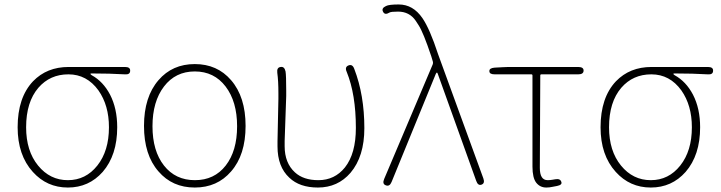

<svg xmlns="http://www.w3.org/2000/svg" viewBox="-20 -827 3228 860"><path d="M127 -57Q59 -132 59 -257Q59 -390 128 -463Q190 -527 287 -527H540Q564 -527 563 -510Q563 -492 539 -494Q473 -498 390 -498Q385 -498 385 -496Q385 -494 391 -490Q442 -462 473 -403Q505 -341 505 -257Q505 -132 440 -57Q378 13 284 13Q190 13 127 -57ZM468 -257Q468 -355 421 -422Q369 -494 286.5 -494Q204 -494 152 -434Q97 -370 97 -257Q97 -151 150.5 -85.5Q204 -20 284 -20Q364 -20 416 -85.5Q468 -151 468 -257Z M690 -59Q625 -133 625 -263Q625 -393 690 -468Q752 -540 852.5 -540Q953 -540 1015 -468Q1080 -393 1080 -263Q1080 -133 1015 -59Q953 13 852.5 13Q752 13 690 -59ZM714.5 -85.5Q766 -20 853 -20Q940 -20 991 -85.5Q1042 -151 1042 -261.5Q1042 -372 990.5 -439.5Q939 -507 852.5 -507Q766 -507 714.5 -439.5Q663 -372 663 -261.5Q663 -151 714.5 -85.5Z M1404 13Q1322 13 1276 -31Q1223 -80 1223 -171Q1223 -183 1223 -195L1227 -384Q1227 -396 1227 -408Q1227 -466 1222 -501Q1219 -525 1237 -527Q1254 -530 1259 -507Q1262 -489 1262 -421Q1262 -409 1262 -397L1255 -196Q1255 -184 1255 -172Q1255 -97 1301 -55Q1339 -20 1406 -20Q1479 -20 1525 -77Q1574 -139 1574 -254Q1574 -404 1533 -505Q1523 -527 1541 -534Q1559 -541 1567 -518Q1612 -401 1612 -253Q1612 -126 1550 -53Q1493 13 1404 13Z M1734 -12Q1725 10 1708 3Q1691 -3 1701 -26L1918 -538Q1921 -546 1918 -554L1912 -574Q1876 -682 1855 -714Q1849 -724 1842 -734Q1814 -775 1763 -775Q1732 -775 1725 -771Q1704 -758 1696 -774Q1687 -790 1709 -800Q1722 -807 1766 -807Q1830 -807 1872 -746Q1905 -698 1942 -585Q1946 -574 1950 -563L2145 -28Q2153 -6 2137 0Q2121 6 2113 -17L1941 -496Q1939 -502 1937 -502Q1935 -502 1932 -496Z M2454 10Q2441 13 2427 13Q2399 13 2382 -8.5Q2365 -30 2365 -81V-489Q2365 -494 2360 -494H2196Q2172 -494 2172 -508Q2171 -522 2195 -524L2232 -526Q2244 -527 2257 -527H2570Q2594 -527 2594 -511Q2594 -494 2570 -494H2405Q2400 -494 2400 -489L2398 -75Q2398 -20 2433 -20Q2444 -20 2455 -22L2467 -24Q2489 -28 2494 -13Q2500 1 2475 6Z M2738 -57Q2670 -132 2670 -257Q2670 -390 2739 -463Q2801 -527 2898 -527H3151Q3175 -527 3174 -510Q3174 -492 3150 -494Q3084 -498 3001 -498Q2996 -498 2996 -496Q2996 -494 3002 -490Q3053 -462 3084 -403Q3116 -341 3116 -257Q3116 -132 3051 -57Q2989 13 2895 13Q2801 13 2738 -57ZM3079 -257Q3079 -355 3032 -422Q2980 -494 2897.5 -494Q2815 -494 2763 -434Q2708 -370 2708 -257Q2708 -151 2761.5 -85.5Q2815 -20 2895 -20Q2975 -20 3027 -85.5Q3079 -151 3079 -257Z"/></svg>

Font: Resource Han Rounded JP ExtraLight
Style: Regular
Weight: 250
Designer: Cyano Hao (round all glyphs); Ryoko NISHIZUKA 西塚涼子 (kana, bopomofo & ideographs); Paul D. Hunt (Latin, Greek & Cyrillic)
Foundry: Cyano Hao
Version: 0.990